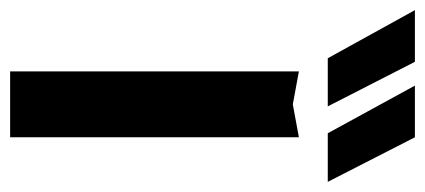

<svg xmlns="http://www.w3.org/2000/svg" viewBox="-302 -589 839 379"><g transform="rotate(90 117.5 -399.5)"><path d="M134 -558 199 -570V0H69V-570ZM287 -627H191L97 -799H199ZM138 -627H43L-52 -799H50Z"/></g></svg>

Font: Unbounded Variable
Style: Regular
Weight: 400
Designer: Luke Prowse, Jean-Baptiste Morizot, Fátima Lázaro, Florian Runge
Foundry: NaN
Version: Version 1.600;FEAKit 1.0